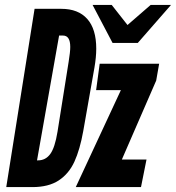

<svg xmlns="http://www.w3.org/2000/svg" viewBox="-20 -763 718 783"><path d="M121 -727H230Q299 -727 335.8 -685.8Q372.5 -644.5 372.5 -564.5Q372.5 -529.5 365 -486.5L319.5 -228.5Q306 -153 283.5 -103.8Q261 -54.5 219.5 -27.2Q178 0 112 0H5.5ZM214.5 -225.5 260 -511.5Q266.5 -551.5 266.5 -571.5Q266.5 -618 237 -618H221L131 -109H135Q166 -109 185 -135Q204 -161 214.5 -225.5ZM473 -395.5H372L386.5 -503H629L617 -434.5L477 -112.5H577.5L555 0H289ZM357.5 -743H435.5L500 -661L594.5 -743H677.5L542 -588H439Z"/></svg>

Font: JuliaMono BoldItalic
Style: Regular
Weight: 700
Italic angle: -9°
Monospace: yes
Designer: cormullion
Foundry: corm
Version: Version 0.049; ttfautohint (v1.8.4)